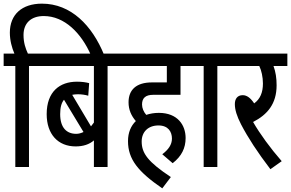

<svg xmlns="http://www.w3.org/2000/svg" viewBox="-20 -916 1596 1053"><path d="M139 -554H215V-622H133C120 -650 109 -682 109 -724C109 -789 150 -828 220 -828C334 -828 426 -734 478 -615H551C485 -777 369 -896 210 -896C100 -896 34 -836 34 -737C34 -695 45 -654 59 -622H0V-554H64V0H139Z M646 -554V-622H203V-554H495V-244C490 -237 485 -230 479 -223L376 -396C386 -398 396 -399 408 -399C427 -399 448 -396 464 -391L469 -460C450 -465 429 -468 402 -468C308 -468 236 -414 236 -290C236 -180 298 -113 395 -113C436 -113 470 -124 495 -146V0H570V-554ZM310 -290C310 -327 317 -352 331 -369L438 -192C425 -186 412 -182 398 -182C346 -182 310 -215 310 -290Z M870 -70 927 -21C976 -59 998 -104 998 -159C998 -229 955 -297 851 -297C826 -297 803 -293 782 -286C768 -302 759 -323 759 -343C759 -378 778 -396 820 -396H970V-554H1045V-622H634V-554H895V-464H813C727 -464 685 -423 685 -355C685 -314 700 -281 725 -252C698 -226 682 -189 682 -142C682 -42 738 26 870 117L917 55C792 -28 757 -75 757 -140C757 -192 792 -228 849 -228C903 -228 923 -193 923 -156C923 -122 903 -95 870 -70Z M1172 -554H1248V-622H1033V-554H1097V0H1172Z M1525 -32C1463 -103 1406 -181 1368 -247C1446 -287 1497 -346 1497 -448C1497 -488 1492 -521 1480 -554H1556V-622H1236V-554H1402C1414 -530 1422 -493 1422 -458C1422 -409 1407 -373 1374 -349C1354 -379 1334 -394 1311 -394C1283 -394 1268 -375 1268 -345C1268 -314 1279 -279 1302 -234C1340 -161 1392 -81 1463 12Z"/></svg>

Font: Noto Sans Devanagari ExtraCondensed
Style: Regular
Weight: 400
Width: 2
Designer: Jelle Bosma - Monotype Design Team
Foundry: Monotype Imaging Inc.
Version: Version 2.004